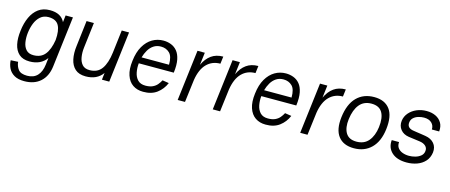

<svg xmlns="http://www.w3.org/2000/svg" viewBox="-46 -1065 4277 1824"><g transform="rotate(15 2092.5 -153.0)"><path d="M442 0Q430 97 370 151Q310 205 211 205Q151 205 113 183Q75 161 57 125Q39 89 37 46L109 42Q113 85 137.5 116.5Q162 148 225 148Q288 148 324.5 110Q361 72 370 0L378 -67Q322 11 212 11Q145 11 107.5 -23Q70 -57 57.5 -115.5Q45 -174 55 -249V-250Q64 -326 91 -384.5Q118 -443 163.5 -476.5Q209 -510 276 -510Q386 -510 423 -432L431 -500H503ZM279 -443Q232 -443 200 -415Q168 -387 150.5 -343Q133 -299 127 -249Q121 -200 128 -155.5Q135 -111 160 -83.5Q185 -56 232 -56Q306 -56 345.5 -105.5Q385 -155 400 -250Q408 -344 381 -393.5Q354 -443 279 -443Z M679 -251Q673 -202 680 -157.5Q687 -113 711.5 -85Q736 -57 784 -57Q863 -57 903 -113.5Q943 -170 956 -276L983 -500H1055L994 0H922L930 -68Q874 10 764 10Q697 10 659.5 -23.5Q622 -57 609.5 -116Q597 -175 607 -249L637 -500H709Z M1480 -143 1544 -133Q1517 -69 1463.5 -29Q1410 11 1328 10Q1269 10 1226.5 -19Q1184 -48 1164.5 -106Q1145 -164 1156 -249Q1166 -336 1200 -394Q1234 -452 1283.5 -481Q1333 -510 1392 -510Q1431 -510 1466.5 -496.5Q1502 -483 1527.5 -452.5Q1553 -422 1563.5 -370Q1574 -318 1564 -241H1220Q1215 -195 1223.5 -151.5Q1232 -108 1258.5 -80Q1285 -52 1335 -52Q1377 -52 1405 -65Q1433 -78 1450.5 -99Q1468 -120 1480 -143ZM1384 -449Q1342 -449 1311.5 -428.5Q1281 -408 1261.5 -374.5Q1242 -341 1231 -302H1501Q1502 -384 1468.5 -416.5Q1435 -449 1384 -449Z M1667 0 1728 -500H1800L1785 -377Q1815 -442 1862.5 -476Q1910 -510 1979 -510L1970 -438Q1890 -438 1837 -384.5Q1784 -331 1767 -224L1739 0Z M2012 0 2073 -500H2145L2130 -377Q2160 -442 2207.5 -476Q2255 -510 2324 -510L2315 -438Q2235 -438 2182 -384.5Q2129 -331 2112 -224L2084 0Z M2685 -143 2749 -133Q2722 -69 2668.5 -29Q2615 11 2533 10Q2474 10 2431.5 -19Q2389 -48 2369.5 -106Q2350 -164 2361 -249Q2371 -336 2405 -394Q2439 -452 2488.5 -481Q2538 -510 2597 -510Q2636 -510 2671.5 -496.5Q2707 -483 2732.5 -452.5Q2758 -422 2768.5 -370Q2779 -318 2769 -241H2425Q2420 -195 2428.5 -151.5Q2437 -108 2463.5 -80Q2490 -52 2540 -52Q2582 -52 2610 -65Q2638 -78 2655.5 -99Q2673 -120 2685 -143ZM2589 -449Q2547 -449 2516.5 -428.5Q2486 -408 2466.5 -374.5Q2447 -341 2436 -302H2706Q2707 -384 2673.5 -416.5Q2640 -449 2589 -449Z M2872 0 2933 -500H3005L2990 -377Q3020 -442 3067.5 -476Q3115 -510 3184 -510L3175 -438Q3095 -438 3042 -384.5Q2989 -331 2972 -224L2944 0Z M3212 -245Q3228 -377 3294 -443.5Q3360 -510 3465 -510Q3569 -510 3619 -443.5Q3669 -377 3653 -245Q3638 -121 3571.5 -55.5Q3505 10 3401 10Q3297 10 3247 -55.5Q3197 -121 3212 -245ZM3409 -57Q3485 -57 3527.5 -108Q3570 -159 3581 -245Q3593 -339 3562.5 -391Q3532 -443 3456 -443Q3381 -443 3338.5 -391Q3296 -339 3284 -245Q3273 -159 3303.5 -108Q3334 -57 3409 -57Z M3920 11Q3825 11 3774 -35.5Q3723 -82 3730 -158H3802Q3799 -123 3815.5 -100.5Q3832 -78 3861.5 -67Q3891 -56 3926 -56Q3956 -56 3987 -64.5Q4018 -73 4040.5 -91.5Q4063 -110 4066 -140Q4070 -170 4048.5 -190Q4027 -210 3989 -215Q3961 -219 3933.5 -222.5Q3906 -226 3878 -230Q3825 -238 3796.5 -274Q3768 -310 3774 -360Q3780 -405 3809.5 -439Q3839 -473 3883.5 -492Q3928 -511 3980 -511Q4031 -511 4069.5 -492.5Q4108 -474 4128.5 -439Q4149 -404 4144 -354H4072Q4074 -393 4047.5 -418.5Q4021 -444 3972 -444Q3946 -444 3918 -436Q3890 -428 3870 -410Q3850 -392 3847 -363Q3840 -306 3911 -297Q3915 -296 3936.5 -293Q3958 -290 3984.5 -286Q4011 -282 4029 -279Q4085 -270 4115 -234.5Q4145 -199 4139 -146Q4132 -93 4100.5 -58Q4069 -23 4021.5 -6Q3974 11 3920 11Z"/></g></svg>

Font: Haskoy
Style: Italic
Weight: 400
Designer: Ertekin Erdin
Foundry: Ertekin Erdin
Version: Version 2.000; ttfautohint (v1.8.4.7-5d5b)